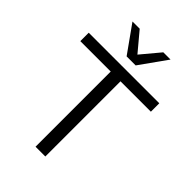

<svg xmlns="http://www.w3.org/2000/svg" viewBox="-271 -1041 1145 1145"><g transform="rotate(45 301.0 -468.5)"><path d="M260.3 0V-634.1H3.9V-705H599V-634.1H342.7V0ZM263.4 -765 141 -936.9H201.9L301.5 -818L401 -936.9H462L339.6 -765Z"/></g></svg>

Font: Nunito Sans 12pt ExtraLight
Style: Regular
Weight: 200
Version: Version 3.101;gftools[0.9.27]